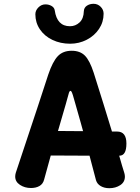

<svg xmlns="http://www.w3.org/2000/svg" viewBox="-20 -979 737 1010"><path d="M622 -108 634 -69Q637 -59 637 -50Q637 -21 612.5 -5Q588 11 555 11Q529 11 510 0Q491 -11 485 -31L451 -160L247 -161L212 -34Q206 -11 187.5 -0.5Q169 10 143 10Q110 10 85 -6.5Q60 -23 60 -50Q60 -60 63 -70L178 -416L234 -587Q257 -655 284 -683.5Q311 -712 357 -712Q401 -712 426.5 -686.5Q452 -661 473 -596Q528 -422 569 -287H596Q645 -287 645 -224Q645 -160 608 -160H607ZM417 -289 404 -336 379 -424 369 -459Q363 -481 359 -491Q355 -501 351 -501Q346 -501 343 -492Q340 -483 334 -460L326 -431L285 -290ZM166 -904Q166 -924 182 -940Q198 -956 219 -956Q237 -956 251.5 -947.5Q266 -939 268 -924Q280 -841 348 -841Q377 -841 398.5 -861Q420 -881 421 -920Q422 -939 437 -949Q452 -959 472 -959Q494 -959 509.5 -943.5Q525 -928 525 -907Q525 -863 501 -827Q477 -791 436.5 -770Q396 -749 349 -749Q298 -749 256 -769Q214 -789 190 -824.5Q166 -860 166 -904Z"/></svg>

Font: Mali
Style: Bold
Weight: 700
Designer: Kitiyaporn Chalermlarp | Katatrad Aksorn Co.,Ltd.
Foundry: Cadson Demak Co.,Ltd.
Version: Version 1.000; ttfautohint (v1.6)